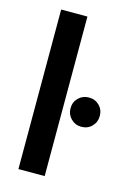

<svg xmlns="http://www.w3.org/2000/svg" viewBox="-105 -721 525 775"><g transform="rotate(15 157.0 -333.5)"><path d="M52.1 0V-666.7H161.8V0ZM252.8 -230.6Q227.1 -230.6 209.4 -248.3Q191.7 -266 191.7 -291.7Q191.7 -318.1 209.4 -335.4Q227.1 -352.8 252.8 -352.8Q279.2 -352.8 296.5 -335.4Q313.9 -318.1 313.9 -291.7Q313.9 -266 296.5 -248.3Q279.2 -230.6 252.8 -230.6Z"/></g></svg>

Font: Afacad Flux SemiBold
Style: Regular
Weight: 600
Designer: Kristian Moeller
Foundry: Dicotype
Version: Version 1.100